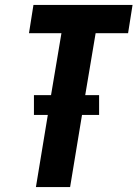

<svg xmlns="http://www.w3.org/2000/svg" viewBox="-20 -755 555 775"><path d="M125 0 173 -291H117V-371H186L228 -621H97L115 -735H515L497 -621H366L324 -371H380V-291H311L263 0Z"/></svg>

Font: Iosevka Term Curly Heavy
Style: Italic
Weight: 900
Italic angle: -9°
Designer: Belleve Invis
Foundry: Belleve Invis
Version: Version 32.3.0